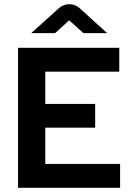

<svg xmlns="http://www.w3.org/2000/svg" viewBox="-20 -896 629 916"><path d="M66 0V-668H549V-554H196V-400H434V-287H196V-114H553V0ZM129 -738 261 -857Q271 -866 284 -871Q297 -876 311 -876Q324 -876 337 -871Q350 -866 360 -857L491 -738H378L310 -799L243 -738Z"/></svg>

Font: Atkinson Hyperlegible Next SemiBold
Style: Regular
Weight: 600
Designer: Elliott Scott, Megan Eiswerth, Linus Boman, Theodore Petrosky, Letters from Sweden
Foundry: Applied Design Works, Letters from Sweden
Version: Version 2.001